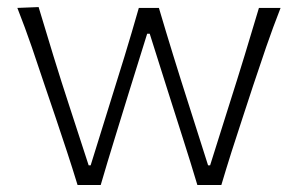

<svg xmlns="http://www.w3.org/2000/svg" viewBox="-20 -531 854 551"><path d="M202.6 0H269Q288.1 -65.4 309.6 -135Q331.1 -204.6 350.6 -268.1L402.3 -434.1H409.7L461.9 -269Q481.9 -205.6 504.4 -135.5Q526.9 -65.4 546.4 0H615.2Q643.1 -93.8 676.8 -194.8L706.1 -284.2Q724.6 -340.3 743.9 -396.2Q763.2 -452.1 785.2 -508.3H723.1Q705.1 -447.8 682.9 -374.8Q660.6 -301.8 639.2 -234.9L583 -56.6H577.1L521 -232.9Q499 -301.3 477.3 -371.6Q455.6 -441.9 436 -508.3H378.4Q358.4 -438 337.2 -368.7Q315.9 -299.3 294.4 -231L240.2 -56.6H234.4L179.2 -226.1Q156.7 -294.4 133.8 -368.9Q110.8 -443.4 90.8 -510.7L29.8 -508.3Q52.2 -451.2 71.3 -395.8Q90.3 -340.3 108.9 -284.2L139.6 -193.8Q156.2 -144.5 172.1 -96.2Q188 -47.9 202.6 0Z"/></svg>

Font: Pinar VF
Style: Regular
Weight: 300
Designer: Amin Abedi
Version: Version 2.000